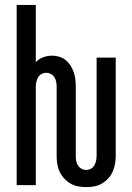

<svg xmlns="http://www.w3.org/2000/svg" viewBox="-20 -755 540 783"><path d="M331 8Q315 8 298.5 5Q282 2 267.5 -6.5Q253 -15 241.5 -27.5Q230 -40 223 -55Q216 -70 213.5 -86.5Q211 -103 211 -120V-400Q211 -410 209.5 -420Q208 -430 202.5 -439Q197 -448 188 -453Q179 -458 169 -458Q158 -458 149 -453Q140 -448 135 -439Q130 -430 128 -420Q126 -410 126 -400V0H48V-735H126V-501Q138 -515 156 -521.5Q174 -528 192 -528Q207 -528 222 -523.5Q237 -519 248.5 -509.5Q260 -500 268 -487Q276 -474 281 -459.5Q286 -445 287.5 -430Q289 -415 289 -400V-120Q289 -110 290.5 -100Q292 -90 297.5 -81Q303 -72 312 -67Q321 -62 331 -62Q342 -62 351 -67Q360 -72 365 -81Q370 -90 372 -100Q374 -110 374 -120V-520H452V-120Q452 -103 449 -86.5Q446 -70 439.5 -55Q433 -40 421.5 -27.5Q410 -15 395.5 -6.5Q381 2 364.5 5Q348 8 331 8Z"/></svg>

Font: Iosevka Term SS14
Style: Regular
Weight: 400
Monospace: yes
Designer: Belleve Invis
Foundry: Belleve Invis
Version: Version 24.1.1; ttfautohint (v1.8.4)